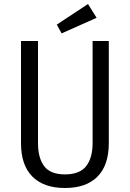

<svg xmlns="http://www.w3.org/2000/svg" viewBox="-20 -925 649 960"><path d="M170 -720V-210Q170 -135 201 -94Q232 -53 305 -53Q378 -53 410.5 -94Q443 -135 443 -210V-720H524V-209Q524 -99 467.5 -42Q411 15 305 15Q199 15 142 -42Q85 -99 85 -209V-720ZM420 -905 463 -836 288 -758 264 -802Z"/></svg>

Font: Carrois Gothic
Style: Regular
Weight: 400
Designer: Ralph du Carrois
Foundry: Ralph du Carrois
Version: Version 1.002